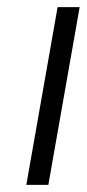

<svg xmlns="http://www.w3.org/2000/svg" viewBox="-20 -520 244 540"><path d="M142 -500H204L116 0H54Z"/></svg>

Font: Overused Grotesk Book
Style: Italic
Weight: 350
Italic angle: -10°
Version: Version 0.003